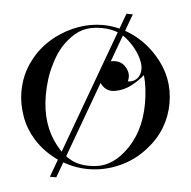

<svg xmlns="http://www.w3.org/2000/svg" viewBox="-56 -802 922 928"><g transform="rotate(5 405.5 -338.5)"><path d="M220 70 520 -747H551L251 70ZM47 -328Q47 -411 83 -480Q117 -550 185 -603Q237 -642 293 -662Q351 -683 411 -683Q485 -683 556 -650Q626 -617 679 -557Q765 -461 765 -334Q765 -271 743 -214Q721 -156 677 -108Q626 -49 553 -16Q479 17 402 17Q326 17 253 -15Q218 -31 187.5 -53Q157 -75 131 -104Q89 -152 69 -208Q47 -269 47 -328ZM166 -321Q166 -178 243 -82Q278 -38 316 -19Q353 1 406 1Q459 1 496 -19Q536 -39 570 -82Q647 -178 647 -323Q647 -359 643 -393Q639 -427 630 -459Q607 -430 574 -404.5Q541 -379 499 -371Q479 -367 460.5 -373.5Q442 -380 429 -397Q410 -421 414 -450.5Q418 -480 441 -499Q465 -517 494.5 -513.5Q524 -510 542 -486Q565 -457 555 -422Q577 -422 593 -434.5Q609 -447 614 -470Q619 -494 609 -521Q599 -548 581 -573Q563 -598 540.5 -618.5Q518 -639 497 -649Q459 -668 406 -668Q353 -668 316 -650Q280 -633 246 -591Q206 -542 187 -472Q176 -437 171 -399.5Q166 -362 166 -321Z"/></g></svg>

Font: Wachinanga
Style: Regular
Weight: 400
Designer: deFharo
Foundry: deFharo
Version: Wachinanga: Version 2.001 2013